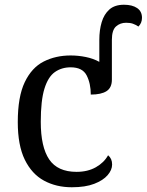

<svg xmlns="http://www.w3.org/2000/svg" viewBox="-20 -780 619 810"><path d="M283 10Q217 10 165.5 -18Q114 -46 84.5 -106.5Q55 -167 55 -265Q55 -372 84.5 -433.5Q114 -495 164.5 -520.5Q215 -546 278 -546Q310 -546 342 -539.5Q374 -533 399 -519V-612Q399 -653 409 -686.5Q419 -720 441.5 -740Q464 -760 503 -760Q538 -760 558.5 -746Q579 -732 579 -705Q579 -683 564 -668Q552 -676 540.5 -680Q529 -684 512 -684Q487 -684 469.5 -668.5Q452 -653 452 -612V-444Q452 -410 429.5 -395.5Q407 -381 363 -381Q363 -428 345.5 -462Q328 -496 278 -496Q240 -496 211.5 -476Q183 -456 167.5 -406Q152 -356 152 -266Q152 -160 187.5 -107.5Q223 -55 303 -55Q350 -55 384.5 -74.5Q419 -94 436 -125Q453 -111 453 -86Q453 -63 434 -41Q415 -19 377.5 -4.5Q340 10 283 10Z"/></svg>

Font: NotoSerif-Regular
Style: Regular
Weight: 400
Designer: Monotype Design Team
Foundry: Monotype Imaging Inc.
Version: Version 2.007; ttfautohint (v1.8) -l 8 -r 50 -G 200 -x 14 -D